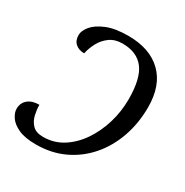

<svg xmlns="http://www.w3.org/2000/svg" viewBox="-169 -859 965 1004"><g transform="rotate(30 313.5 -357.0)"><path d="M184 10Q117 10 77.5 -8.5Q38 -27 21 -53Q4 -79 4 -101Q4 -137 29 -158Q54 -179 97 -179Q97 -152 104 -120Q111 -88 132.5 -65.5Q154 -43 197 -43Q262 -43 315 -76.5Q368 -110 406.5 -166.5Q445 -223 466 -293Q487 -363 487 -437Q487 -563 444 -618.5Q401 -674 314 -674Q269 -674 238 -651.5Q207 -629 189.5 -595.5Q172 -562 165 -529Q133 -529 112.5 -546.5Q92 -564 92 -598Q92 -624 116 -653Q140 -682 190.5 -703Q241 -724 320 -724Q451 -724 523.5 -653.5Q596 -583 596 -452Q596 -355 566.5 -271Q537 -187 482.5 -124Q428 -61 352.5 -25.5Q277 10 184 10Z"/></g></svg>

Font: NotoSerif-Italic
Style: Regular
Weight: 400
Italic angle: -12°
Designer: Monotype Design Team
Foundry: Monotype Imaging Inc.
Version: Version 2.007; ttfautohint (v1.8) -l 8 -r 50 -G 200 -x 14 -D